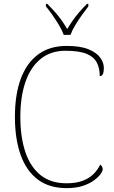

<svg xmlns="http://www.w3.org/2000/svg" viewBox="-20 -961 590 991"><path d="M324 10Q234 10 175 -34.5Q116 -79 86.5 -161.5Q57 -244 57 -358Q57 -473 87.5 -555Q118 -637 177.5 -680.5Q237 -724 324 -724Q394 -724 436 -707Q478 -690 497 -664Q516 -638 516 -610Q516 -590 511 -579Q506 -568 495 -568Q495 -609 479.5 -638.5Q464 -668 426 -683.5Q388 -699 318 -699Q242 -699 190 -657Q138 -615 111.5 -538.5Q85 -462 85 -358Q85 -253 111 -176Q137 -99 189.5 -57Q242 -15 323 -15Q373 -15 407 -28Q441 -41 463 -63Q485 -85 497 -111Q504 -107 507 -100.5Q510 -94 510 -86Q510 -78 499 -62.5Q488 -47 465 -30Q442 -13 407 -1.5Q372 10 324 10ZM309 -781Q301 -804 285 -830.5Q269 -857 251 -883Q233 -909 217 -928V-941H224Q249 -916 266.5 -896Q284 -876 298 -856Q312 -836 327 -811Q342 -836 356 -856Q370 -876 387 -896Q404 -916 429 -941H436V-928Q421 -909 402.5 -883Q384 -857 368 -830.5Q352 -804 344 -781Z"/></svg>

Font: Noto Serif Hebrew Thin
Style: Regular
Weight: 250
Version: Version 2.003